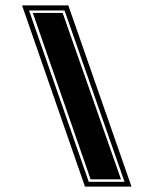

<svg xmlns="http://www.w3.org/2000/svg" viewBox="-20 -654 594 714"><path d="M296 40 62 -634H234L469 40ZM310 22H443L220 -615H88ZM317 13 102 -606H213L430 13Z"/></svg>

Font: Alumni Sans Collegiate One SC
Style: Italic
Weight: 400
Italic angle: -8°
Designer: Robert E. Leuschke
Foundry: Robert E. Leuschke
Version: Version 1.100